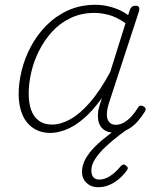

<svg xmlns="http://www.w3.org/2000/svg" viewBox="-20 -539 663 803"><path d="M191 17Q150 17 119.5 -3Q89 -23 73.5 -60Q58 -97 58 -146Q58 -192 70.5 -243.5Q83 -295 109 -344Q135 -393 174 -432.5Q213 -472 264.5 -495.5Q316 -519 381 -519Q414 -519 450.5 -508Q487 -497 516 -476L524 -500Q528 -508 533 -511.5Q538 -515 547 -515Q559 -515 561.5 -508.5Q564 -502 562 -494L436 -109Q426 -77 427 -57Q428 -37 438 -27Q448 -17 464 -17Q482 -17 499 -27Q516 -37 530.5 -53Q545 -69 556 -87Q559 -94 565 -96.5Q571 -99 580 -94Q588 -90 589 -84Q590 -78 585 -71Q573 -51 555 -30.5Q537 -10 513 3Q489 16 458 16Q440 16 426 10Q412 4 403 -7.5Q394 -19 391 -36.5Q388 -54 391 -77Q394 -90 398 -103Q402 -116 406 -129Q367 -74 328 -41.5Q289 -9 254 4Q219 17 191 17ZM100 -148Q100 -109 110 -80Q120 -51 142 -34.5Q164 -18 198 -18Q234 -18 274.5 -40.5Q315 -63 357 -111.5Q399 -160 441 -238L505 -442Q467 -468 435.5 -476.5Q404 -485 375 -485Q320 -485 275 -463.5Q230 -442 197.5 -406Q165 -370 143 -326Q121 -282 110.5 -235.5Q100 -189 100 -148ZM390 244Q361 244 342 226Q323 208 323 180Q323 151 338.5 124Q354 97 379.5 72Q405 47 436.5 23.5Q468 0 500 -22L534 -18V-13Q507 5 477.5 27.5Q448 50 421.5 75Q395 100 378.5 125Q362 150 362 174Q362 191 370 201.5Q378 212 396 212Q417 212 440 197.5Q463 183 486 155Q491 150 496.5 149Q502 148 508 155Q515 160 514.5 165Q514 170 509 176Q493 197 474.5 212Q456 227 435 235.5Q414 244 390 244Z"/></svg>

Font: Playwrite MX Thin
Style: Regular
Weight: 250
Designer: Veronika Burian, José Scaglione
Foundry: TypeTogether
Version: Version 1.002